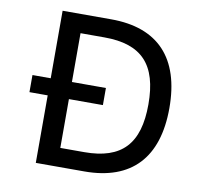

<svg xmlns="http://www.w3.org/2000/svg" viewBox="-76 -748 874 829"><g transform="rotate(10 361.5 -333.5)"><path d="M346 -667H133V-371H53V-296H133V0H346C552 0 660 -115 660 -333C660 -552 552 -667 346 -667ZM331 -82H226V-296H375V-371H226V-585H331C495 -585 568 -507 568 -333C568 -160 495 -82 331 -82Z"/></g></svg>

Font: Maven Pro
Style: Medium
Weight: 500
Designer: Joe Prince
Foundry: Joe Prince
Version: Version 1.003